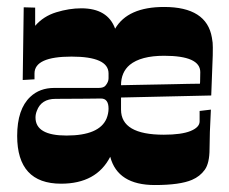

<svg xmlns="http://www.w3.org/2000/svg" viewBox="-20 -528 663 557"><path d="M314 -444.8Q350.6 -507.8 456.1 -507.8Q579.6 -507.8 594.7 -418.9Q597.7 -403.8 597.4 -390.4Q597.2 -377 597.2 -367.7Q597.2 -358.4 592.8 -251L331.1 -245.1V-210Q331.1 -137.2 455.1 -137.2Q506.3 -137.2 532.7 -147.9Q559.1 -158.7 559.1 -175.8V-206.1L591.8 -210Q587.9 -137.7 587.9 -96.2Q587.9 -54.7 574 -35.4Q560.1 -16.1 537.1 -6.3Q502 8.8 429.2 8.8Q321.3 8.8 299.8 -73.2Q259.8 4.9 157.2 4.9Q29.8 4.9 29.8 -133.8Q29.8 -211.4 67.9 -247.1Q95.2 -272.9 137.2 -272.9H266.1Q281.2 -272.9 286.6 -280.3Q294.9 -290.5 294.9 -300.8V-314.9Q294.9 -363.8 187.5 -363.8Q80.1 -363.8 80.1 -314.9V-297.9L45.9 -295.9L48.8 -506.8L82 -505.9V-453.1Q106 -481 143.3 -492.4Q180.7 -503.9 215.8 -503.9Q292.5 -503.9 314 -444.8ZM83 -187Q83 -134.8 172.9 -134.8Q268.1 -134.8 289.1 -184.1Q294.9 -198.7 294.9 -212.9Q294.9 -242.2 272.9 -242.2L227.5 -241.7L141.1 -241.2Q99.6 -241.2 86.9 -206.5Q83 -196.8 83 -187ZM560.5 -291 561 -318.8Q561 -366.2 456.1 -366.2Q388.7 -366.2 356.4 -339.8Q331.1 -318.4 331.1 -280.8Q354 -281.2 375 -281.7Q396 -282.2 417.5 -282.5Q439 -282.7 454.8 -283.2Q470.7 -283.7 489 -283.9Q507.3 -284.2 524.4 -284.7Q541.5 -285.2 560.1 -285.2Q560.1 -286.6 560.5 -291Z"/></svg>

Font: Smokum
Style: Regular
Weight: 400
Designer: Astigmatic (AOETI)
Foundry: Astigmatic (AOETI)
Version: Version 1.001